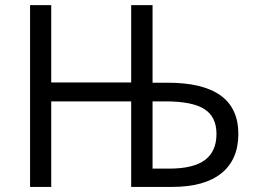

<svg xmlns="http://www.w3.org/2000/svg" viewBox="-20 -734 993 754"><path d="M916 -208Q916 -107.4 849.6 -53.7Q783.2 0 655.8 0H495.1V-335.9H181.2V0H98.1V-713.9H181.2V-410.2H495.1V-713.9H579.1V-409.2H638.2Q916 -409.2 916 -208ZM579.1 -71.8H644Q739.7 -71.8 784.9 -105.7Q830.1 -139.6 830.1 -208Q830.1 -274.9 783 -305.4Q735.8 -335.9 628.9 -335.9H579.1Z"/></svg>

Font: HunimalSansv1.5
Style: Regular
Weight: 400
Foundry: Ascender Corporation
Version: Version 1.10